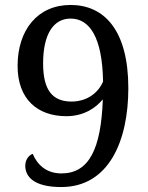

<svg xmlns="http://www.w3.org/2000/svg" viewBox="-20 -744 599 775"><path d="M227 11C421 11 498 -178 498 -388C498 -623 400 -724 265 -724C131 -724 51 -622 51 -478C51 -343 132 -275 248 -275C318 -275 366 -308 395 -343C388 -142 339 -44 228 -44C165 -44 130 -81 112 -123C97 -118 82 -100 82 -75C82 -33 114 11 227 11ZM270 -334C193 -334 154 -378 154 -488C154 -605 195 -669 265 -669C342 -669 393 -593 396 -415C378 -372 335 -335 270 -334Z"/></svg>

Font: Noto Serif Thai
Style: Regular
Weight: 400
Designer: Monotype Design Team
Foundry: Monotype Imaging Inc.
Version: Version 1.901